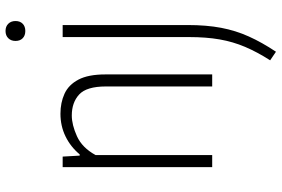

<svg xmlns="http://www.w3.org/2000/svg" viewBox="-182 -605 1018 694"><g transform="rotate(-90 327.0 -258.0)"><path d="M70 0V-540.5H108L111.5 -479H116Q143.5 -512 181 -530.2Q218.5 -548.5 263 -548.5Q303 -548.5 335.2 -533.8Q367.5 -519 386.2 -483.5Q405 -448 405 -386V0H361.5V-384Q361.5 -454 332.5 -480.8Q303.5 -507.5 256.5 -507.5Q223 -507.5 181.5 -488.8Q140 -470 113.5 -421.5V0ZM487 230.5 456 209.5Q486 162.5 504.5 119Q523 75.5 531.5 27Q540 -21.5 540 -83.5V-540.5H583.5V-88.5Q583.5 -20.5 573.5 32.2Q563.5 85 542.2 132.2Q521 179.5 487 230.5ZM562 -675.5Q545.5 -675.5 535.8 -685Q526 -694.5 526 -711Q526 -727 535.8 -737Q545.5 -747 562 -747Q578.5 -747 588.2 -737Q598 -727 598 -711Q598 -694.5 588.2 -685Q578.5 -675.5 562 -675.5Z"/></g></svg>

Font: Encode Sans Condensed Condensed ExtraLight
Style: Regular
Weight: 200
Width: 3
Designer: Multiple Designers
Foundry: Impallari Type
Version: Version 3.000; ttfautohint (v1.8.3) -l 8 -r 50 -G 200 -x 14 